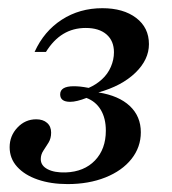

<svg xmlns="http://www.w3.org/2000/svg" viewBox="-20 -447 428 478"><path d="M148.4 11.3Q106.5 11.3 73.8 0Q41.1 -11.3 22.6 -31.9Q4 -52.4 4 -80.6Q4 -108.9 23.4 -129.4Q42.7 -150 70.2 -150Q87.1 -150 97.2 -141.1Q107.3 -132.3 107.3 -116.9Q107.3 -102.4 100.8 -91.9Q94.4 -81.5 87.9 -71.8Q81.5 -62.1 81.5 -50.8Q81.5 -34.7 98.4 -25.8Q115.3 -16.9 143.5 -17.7Q189.5 -19.4 216.5 -47.6Q243.5 -75.8 243.5 -121.8Q243.5 -152.4 231 -173.4Q218.5 -194.4 195.2 -203.2Q183.1 -198.4 173 -196Q162.9 -193.5 154.8 -193.5Q129.8 -193.5 129.8 -212.1Q129.8 -232.3 163.7 -232.3Q171 -232.3 179.4 -231.5Q187.9 -230.6 200.8 -228.2Q219.4 -236.3 233.9 -249.6Q248.4 -262.9 256 -280.6Q263.7 -298.4 263.7 -316.9Q263.7 -345.2 245.2 -361.3Q226.6 -377.4 193.5 -377.4Q162.1 -377.4 137.5 -362.5Q112.9 -347.6 94.4 -317.7H66.1Q89.5 -369.4 133.9 -398Q178.2 -426.6 234.7 -426.6Q287.1 -426.6 319 -402.4Q350.8 -378.2 350.8 -337.1Q350.8 -298.4 316.9 -265.7Q283.1 -233.1 225 -216.9Q275.8 -208.9 303.2 -183.1Q330.6 -157.3 330.6 -117.7Q330.6 -80.6 307.3 -51.2Q283.9 -21.8 242.3 -5.2Q200.8 11.3 148.4 11.3Z"/></svg>

Font: Playfair 5pt SemiExpanded Light Medium
Style: Italic
Weight: 500
Italic angle: -15.6°
Version: Version 2.001;gftools[0.9.30]